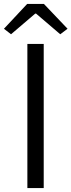

<svg xmlns="http://www.w3.org/2000/svg" viewBox="-37 -955 363 975"><path d="M102 -732H185V0H102ZM-17 -809 101 -935H186L306 -809L269 -781L146 -886H142L19 -781Z"/></svg>

Font: Source Han Sans CN Normal
Style: Regular
Weight: 350
Designer: Ryoko NISHIZUKA 西塚涼子 (kana, bopomofo & ideographs); Paul D. Hunt (Latin, Greek & Cyrillic); Sandoll Communications 산돌커뮤니
Foundry: Adobe
Version: Version 2.004;hotconv 1.0.118;makeotfexe 2.5.65603